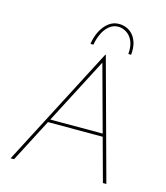

<svg xmlns="http://www.w3.org/2000/svg" viewBox="-133 -1030 975 1131"><g transform="rotate(15 354.5 -465.0)"><path d="M60 0H39L420 -734H423L623 0H602L411 -700L425 -703ZM195 -281H539L538 -263H191ZM454 -930Q474 -930 495.5 -922Q517 -914 534.5 -895.5Q552 -877 561.5 -847Q571 -817 567 -773H550Q554 -823 539.5 -853.5Q525 -884 501 -898.5Q477 -913 453 -913Q421 -913 397 -893Q373 -873 358 -841Q343 -809 337 -773H319Q325 -816 343.5 -852Q362 -888 390.5 -909.5Q419 -931 454 -930Z"/></g></svg>

Font: Josefin Sans Thin Thin
Style: Italic
Weight: 250
Italic angle: -7°
Version: Version 2.000